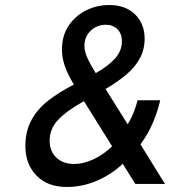

<svg xmlns="http://www.w3.org/2000/svg" viewBox="-20 -732 700 764"><path d="M246 12Q169 12 125 -33.5Q81 -79 81 -150Q81 -211 105.8 -255.5Q130.5 -300 174.2 -333.5Q218 -367 274 -395.5Q249.5 -436 238 -469.2Q226.5 -502.5 226.5 -535Q226.5 -590 253.2 -629.8Q280 -669.5 323 -690.8Q366 -712 414 -712Q480 -712 517.8 -674.5Q555.5 -637 555.5 -578Q555.5 -534 535.8 -498.5Q516 -463 481 -433.8Q446 -404.5 400 -378L488 -237.5Q504 -263.5 513.8 -289.8Q523.5 -316 527.5 -333H617.5Q608.5 -292.5 589.5 -246.5Q570.5 -200.5 539 -157.5L636.5 0H518.5L468.5 -80Q419.5 -35 362.5 -11.5Q305.5 12 246 12ZM276 -79.5Q312 -79.5 352.2 -98.2Q392.5 -117 426 -150L314 -329.5Q246.5 -292 212 -256Q177.5 -220 177.5 -172Q177.5 -130.5 204 -105Q230.5 -79.5 276 -79.5ZM361 -441Q410.5 -469 437.8 -499.2Q465 -529.5 465 -567.5Q465 -598.5 447 -616Q429 -633.5 402 -633.5Q365.5 -633.5 340.8 -609.8Q316 -586 316 -549Q316 -527 328.2 -500.2Q340.5 -473.5 361 -441Z"/></svg>

Font: Overpass Medium
Style: Italic
Weight: 500
Italic angle: -10°
Designer: Delve Withrington, Dave Bailey, Thomas Jockin
Foundry: Delve Fonts LLC
Version: Version 4.000